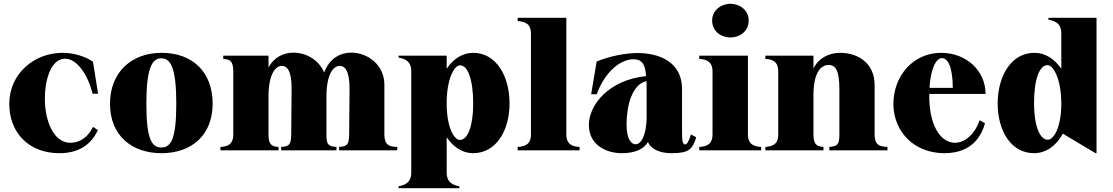

<svg xmlns="http://www.w3.org/2000/svg" viewBox="-20 -794 5877 1014"><path d="M293 15C383 15 456 -19 497 -107L471 -124C448 -75 407 -40 351 -40C265 -40 217 -152 217 -272C217 -378 251 -484 324 -484C385 -484 443 -403 469 -299H498L471 -468C429 -497 369 -515 310 -515C159 -515 29 -403 29 -246C29 -90 135 15 293 15Z M833 15C992 15 1103 -80 1103 -246C1103 -412 999 -515 833 -515C674 -515 561 -412 561 -246C561 -80 674 15 833 15ZM832 -15C781 -15 753 -60 753 -246C753 -430 781 -486 832 -486C883 -486 911 -432 911 -246C911 -60 883 -15 832 -15Z M1144 -18V0H1451V-18C1416 -20 1398 -29 1398 -84V-284C1398 -402 1435 -446 1468 -446C1496 -446 1521 -421 1520 -322L1518 -84C1517 -30 1508 -21 1465 -18V0H1757V-18C1714 -21 1704 -29 1704 -84V-284C1704 -403 1741 -446 1774 -446C1801 -446 1827 -421 1826 -322L1824 -84C1823 -30 1814 -21 1771 -18V0H2078V-18C2034 -19 2010 -29 2010 -84V-347C2010 -453 1920 -516 1835 -516C1778 -516 1720 -487 1692 -411C1664 -479 1595 -516 1530 -516C1477 -516 1426 -491 1398 -437V-500H1159V-483C1195 -480 1212 -472 1212 -416V-84C1212 -29 1179 -20 1144 -18Z M2085 190V200H2406V190C2372 183 2339 171 2339 116V-69C2375 -16 2424 15 2478 15C2601 15 2671 -105 2671 -248C2671 -390 2602 -515 2479 -515C2425 -515 2375 -485 2339 -431V-500H2085V-490C2119 -483 2152 -472 2152 -416V116C2152 171 2119 183 2085 190ZM2409 -55C2378 -55 2339 -121 2339 -248C2339 -379 2379 -449 2410 -449C2450 -449 2479 -375 2479 -247C2479 -128 2450 -55 2409 -55Z M2714 -18V0H3041V-18C3006 -20 2971 -29 2971 -84V-700H2714V-683C2749 -680 2784 -672 2784 -616V-84C2784 -29 2749 -20 2714 -18Z M3263 15C3334 15 3380 -6 3402 -44C3420 -4 3467 15 3527 15C3619 15 3637 -6 3657 -69L3629 -84C3618 -49 3609 -31 3598 -31C3584 -32 3582 -54 3582 -101V-324C3582 -466 3463 -514 3346 -514C3281 -514 3191 -495 3131 -469L3102 -296H3131C3181 -429 3266 -481 3325 -481C3372 -481 3388 -453 3392 -392C3196 -372 3090 -241 3090 -134C3090 -25 3186 15 3263 15ZM3337 -32C3315 -32 3289 -57 3289 -137C3289 -233 3317 -348 3394 -366C3395 -346 3395 -319 3395 -296V-179C3395 -74 3362 -31 3337 -32Z M3673 -18V0H4000V-18C3965 -20 3930 -29 3930 -84V-500H3673V-483C3708 -480 3743 -472 3743 -416V-84C3743 -29 3708 -20 3673 -18ZM3934 -686C3934 -740 3887 -774 3838 -774C3788 -774 3741 -739 3741 -686C3741 -629 3788 -596 3838 -596C3887 -596 3934 -629 3934 -686Z M4599 -84V-345C4599 -462 4510 -515 4417 -515C4359 -515 4303 -488 4276 -432V-500H4022V-483C4058 -480 4090 -472 4090 -416V-84C4090 -29 4057 -21 4022 -18V0H4329V-18C4294 -21 4276 -29 4276 -84V-290C4276 -409 4314 -451 4356 -451C4388 -451 4413 -431 4413 -324V-84C4413 -30 4403 -22 4360 -18V0H4667V-18C4623 -20 4599 -29 4599 -84Z M4968 15C5117 15 5165 -81 5182 -143L5154 -159C5130 -89 5078 -40 5024 -40C4955 -40 4899 -113 4889 -246C4888 -264 4887 -281 4888 -298H5185C5185 -421 5083 -515 4950 -515C4807 -515 4698 -399 4698 -241C4702 -92 4812 15 4968 15ZM4889 -330C4894 -424 4921 -487 4955 -487C4982 -487 5011 -450 5012 -330Z M5441 15C5503 15 5558 -23 5593 -88L5766 15H5771V-700H5517V-690C5552 -683 5585 -672 5585 -616V-431C5547 -485 5499 -515 5443 -515C5318 -515 5249 -389 5249 -247C5249 -104 5319 15 5441 15ZM5514 -56C5471 -56 5441 -130 5441 -249C5441 -376 5470 -450 5512 -450C5543 -450 5585 -377 5585 -246C5585 -121 5545 -56 5514 -56Z"/></svg>

Font: Sprat Condesed
Style: Bold
Weight: 700
Width: 3
Designer: Ethan Nakache
Foundry: Collletttivo
Version: Version 2.000;Glyphs 3.2 (3217)